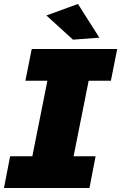

<svg xmlns="http://www.w3.org/2000/svg" viewBox="-31 -948 611 968"><path d="M362 -928 470 -758 337 -748 203 -870ZM528 -541H416L340 -160H451L420 0H-11L20 -160H132L208 -541H97L129 -701H560Z"/></svg>

Font: TypoPRO Montserrat Alternates
Style: Italic
Weight: 800
Italic angle: -11.3°
Designer: Julieta Ulanovsky
Foundry: Julieta Ulanovsky
Version: Version 6.001